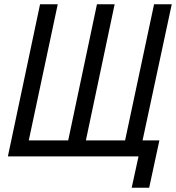

<svg xmlns="http://www.w3.org/2000/svg" viewBox="-20 -734 826 901"><path d="M598 147H680L728 -75H649L786 -714H703L567 -75H383L518 -714H435L300 -75H115L251 -714H168L17 0H630Z"/></svg>

Font: Noto Sans Condensed
Style: Italic
Weight: 400
Width: 3
Italic angle: -12°
Designer: Monotype Design Team
Foundry: Monotype Imaging Inc.
Version: Version 2.013